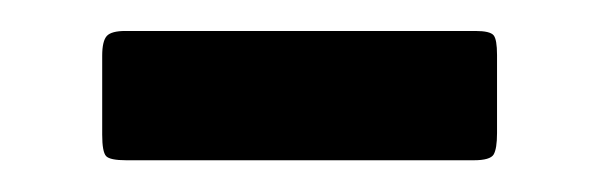

<svg xmlns="http://www.w3.org/2000/svg" viewBox="-20 -384 387 124"><path d="M61 -364H287Q296.5 -364 298.8 -361.2Q301 -358.5 301 -348.5V-298Q301 -288 298.8 -284.2Q296.5 -280.5 286 -280.5H61.5Q51 -280.5 48.5 -283.2Q46 -286 46 -297V-348Q46 -357.5 49 -360.8Q52 -364 61 -364Z"/></svg>

Font: Besley* Narrow Semi
Style: Regular
Weight: 600
Width: 4
Designer: Owen Earl
Foundry: indestructible type*
Version: Version 3.000; ttfautohint (v1.8.3)